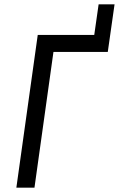

<svg xmlns="http://www.w3.org/2000/svg" viewBox="-20 -860 545 880"><path d="M55 0 153 -700H412L432 -840H505L474 -622H225L138 0Z"/></svg>

Font: Finlandica
Style: Italic
Weight: 400
Italic angle: -8°
Designer: Niklas Ekholm, Juho Hiilivirta, Jaakko Suomalainen
Foundry: Helsinki Type Studio
Version: Version 1.064